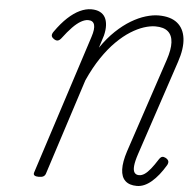

<svg xmlns="http://www.w3.org/2000/svg" viewBox="-76 -1366 1455 1460"><g transform="rotate(5 651.5 -636.0)"><path d="M1022 18Q965 18 934 -11Q903 -40 901 -97.5Q899 -155 926 -238L1166 -957Q1193 -1038 1190 -1092.5Q1187 -1147 1154.5 -1175Q1122 -1203 1058 -1203Q1019 -1203 971 -1187.5Q923 -1172 870.5 -1139Q818 -1106 764 -1052.5Q710 -999 659 -923.5Q608 -848 563 -748L326 -14Q321 0 309 7Q297 14 274 14Q252 14 241.5 7Q231 0 236 -16L581 -1082Q601 -1143 592 -1174.5Q583 -1206 545 -1206Q520 -1206 490 -1189Q460 -1172 426.5 -1137.5Q393 -1103 354 -1051Q340 -1033 326 -1031Q312 -1029 296 -1041Q280 -1052 279 -1065Q278 -1078 290 -1095Q337 -1162 383.5 -1205Q430 -1248 475 -1269Q520 -1290 562 -1290Q601 -1290 627.5 -1276.5Q654 -1263 667.5 -1238.5Q681 -1214 683 -1178.5Q685 -1143 674 -1099L644 -1004Q696 -1080 753 -1134Q810 -1188 867 -1222Q924 -1256 977.5 -1272Q1031 -1288 1075 -1288Q1167 -1288 1218 -1247Q1269 -1206 1278.5 -1130Q1288 -1054 1253 -950L1011 -224Q992 -167 989 -132Q986 -97 997.5 -81Q1009 -65 1032 -65Q1053 -65 1074 -79Q1095 -93 1119 -122.5Q1143 -152 1172 -198Q1184 -216 1195.5 -219Q1207 -222 1224 -213Q1242 -202 1245 -189.5Q1248 -177 1239 -160Q1214 -118 1188 -85.5Q1162 -53 1134.5 -29.5Q1107 -6 1079 6Q1051 18 1022 18Z"/></g></svg>

Font: Playwrite NL
Style: Regular
Weight: 400
Designer: Veronika Burian, José Scaglione
Foundry: TypeTogether
Version: Version 1.002